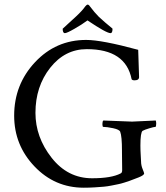

<svg xmlns="http://www.w3.org/2000/svg" viewBox="-20 -829 738 854"><path d="M43 -314.5Q43 -453.1 135.7 -552.2Q228.5 -651.4 363.3 -651.4Q432.6 -651.4 594.7 -607.4Q598.6 -496.1 598.6 -486.3Q598.6 -471.7 578.1 -471.7Q568.4 -471.7 565.4 -476.6Q539.1 -610.4 366.2 -610.4Q268.6 -610.4 203.1 -527.3Q137.7 -444.3 137.7 -327.1Q137.7 -218.8 209.5 -127.4Q281.2 -36.1 389.6 -36.1Q475.6 -36.1 516.6 -57.6Q523.4 -60.5 523.4 -72.3L522.5 -152.3V-159.2Q522.5 -222.7 514.6 -243.2Q510.7 -252.9 482.9 -258.8Q455.1 -264.6 439.5 -264.6Q435.5 -264.6 435.5 -276.9Q435.5 -289.1 439.5 -293Q564.5 -288.1 567.4 -288.1Q575.2 -288.1 672.9 -293Q674.8 -287.1 674.8 -279.3Q674.8 -264.6 670.9 -264.6Q665 -264.6 644 -258.3Q623 -252 614.3 -247.1Q604.5 -240.2 604.5 -181.6Q604.5 -161.1 606 -137.2Q607.4 -113.3 607.4 -111.3Q607.4 -93.8 614.3 -77.1Q621.1 -60.5 621.1 -57.6Q621.1 -49.8 596.7 -40Q594.7 -39.1 577.6 -32.7Q560.5 -26.4 555.7 -24.4Q550.8 -22.5 533.7 -17.1Q516.6 -11.7 506.3 -9.8Q496.1 -7.8 477.1 -3.9Q458 0 440.9 1.5Q423.8 2.9 400.9 4.4Q377.9 5.9 352.5 5.9Q223.6 5.9 133.3 -88.9Q43 -183.6 43 -314.5ZM471.7 -681.6Q453.1 -681.6 369.1 -738.3Q345.7 -720.7 311.5 -701.2Q277.3 -681.6 268.6 -681.6Q258.8 -681.6 258.8 -701.2Q262.7 -705.1 283.7 -724.1Q304.7 -743.2 318.4 -755.9Q345.7 -781.2 359.4 -800.8Q366.2 -808.6 369.1 -808.6Q375 -808.6 379.9 -800.8Q400.4 -773.4 419.9 -753.9Q432.6 -742.2 447.8 -729Q462.9 -715.8 471.7 -709Q480.5 -702.1 480.5 -701.2Q480.5 -681.6 471.7 -681.6Z"/></svg>

Font: Crimson Text
Style: Regular
Weight: 400
Version: Version 0.13